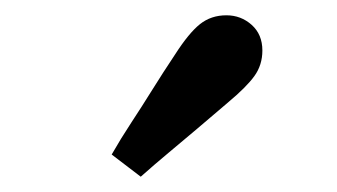

<svg xmlns="http://www.w3.org/2000/svg" viewBox="-20 -794 440 251"><path d="M126 -592Q138 -613 151.5 -633.5Q165 -654 179 -676.5Q193 -699 209 -723Q227 -751 241.5 -762.5Q256 -774 276 -774Q295 -774 309 -761.5Q323 -749 323 -728Q323 -709 312.5 -694.5Q302 -680 278 -660Q257 -642 237.5 -625.5Q218 -609 200 -594Q182 -579 164 -563Z"/></svg>

Font: Source Serif 4 SemiBold
Style: Regular
Weight: 600
Designer: Frank Grießhammer
Foundry: Adobe Systems Incorporated
Version: Version 4.004;hotconv 1.0.116;makeotfexe 2.5.65601